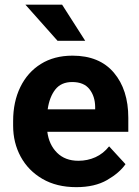

<svg xmlns="http://www.w3.org/2000/svg" viewBox="-20 -770 580 800"><path d="M297.9 9.8Q215.8 9.8 156.7 -24.7Q97.7 -59.1 66.2 -117.2Q34.7 -175.3 34.7 -246.1V-265.6Q34.7 -345.7 64.7 -407.2Q94.7 -468.8 150.1 -503.4Q205.6 -538.1 282.2 -538.1Q394.5 -538.1 454.6 -467Q514.6 -396 514.6 -279.3V-220.7H177.2Q184.1 -167 217.8 -133.5Q251.5 -100.1 306.6 -100.1Q344.7 -100.1 377.7 -115Q410.6 -129.9 434.6 -160.2L502.9 -85.9Q478 -49.8 426.5 -20Q375 9.8 297.9 9.8ZM280.8 -428.2Q234.9 -428.2 210.4 -397Q186 -365.7 178.7 -314.5H376.5V-325.2Q376 -368.7 352.8 -398.4Q329.6 -428.2 280.8 -428.2ZM238.8 -750.5 335 -600.1H219.7L85.9 -750.5Z"/></svg>

Font: Vazirmatn RD FD
Style: Bold
Weight: 700
Designer: Saber Rastikerdar
Foundry: Saber Rastikerdar
Version: Version 33.003